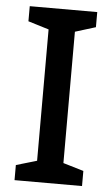

<svg xmlns="http://www.w3.org/2000/svg" viewBox="-52 -750 458 785"><g transform="rotate(5 177.0 -357.0)"><path d="M315 0V-62L231 -87V-626L315 -652V-714H38V-652L123 -626V-87L38 -62V0Z"/></g></svg>

Font: Noto Sans Hanifi Rohingya Medium
Style: Regular
Weight: 500
Designer: Monotype Design Team and DaltonMaag
Foundry: Google LLC
Version: Version 2.102